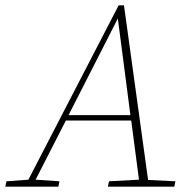

<svg xmlns="http://www.w3.org/2000/svg" viewBox="-47 -697 718 717"><path d="M-27 0 -23 -20 59 -26 396 -677H416L506 -25L608 -20L604 0H356L360 -20L472 -26L443 -247H199L86 -26L175 -20L171 0ZM209 -267H440L393 -628Z"/></svg>

Font: Source Serif Pro ExtraLight
Style: Italic
Weight: 200
Italic angle: -12°
Designer: Frank Grießhammer
Foundry: Adobe Systems Incorporated
Version: Version 3.001;hotconv 1.0.111;makeotfexe 2.5.65597